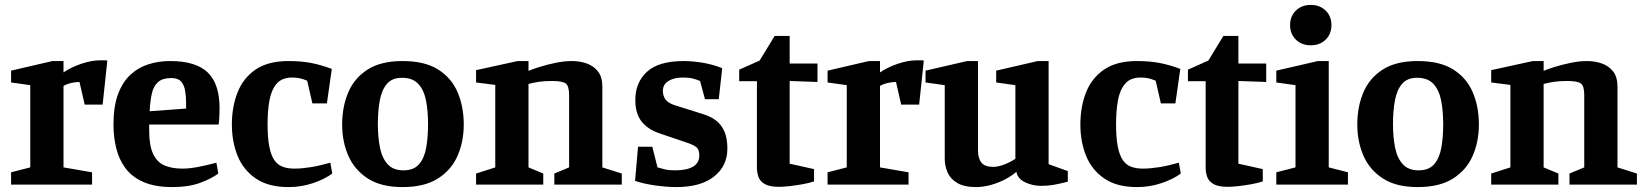

<svg xmlns="http://www.w3.org/2000/svg" viewBox="-20 -750 6683 780"><path d="M25 0V-50L103 -70V-404L25 -415V-463L193 -502H238V-456Q271 -478 312 -491.5Q353 -505 387 -505Q393 -505 402.5 -505Q412 -505 416 -504L397 -325H324L303 -417Q287 -417 269.5 -413Q252 -409 238 -401V-70L354 -50V0Z M681 10Q610 10 563 -10.5Q516 -31 489.5 -67Q463 -103 452 -148.5Q441 -194 441 -244Q441 -318 459.5 -367.5Q478 -417 510 -446.5Q542 -476 583.5 -489Q625 -502 671 -502Q776 -502 824 -455.5Q872 -409 872 -310Q872 -304 871.5 -291.5Q871 -279 870.5 -266Q870 -253 868 -244H586V-220Q586 -159 602 -125Q618 -91 648 -78Q678 -65 721 -65Q750 -65 786 -72Q822 -79 859 -89L867 -45Q837 -23 791 -6.5Q745 10 681 10ZM588 -298 736 -309V-330Q736 -359 732 -382Q728 -405 715.5 -419Q703 -433 676 -433Q641 -433 622.5 -417Q604 -401 597 -370.5Q590 -340 588 -298Z M1152 10Q1070 10 1019 -25Q968 -60 945 -117.5Q922 -175 922 -244Q922 -316 945 -374.5Q968 -433 1018.5 -467.5Q1069 -502 1152 -502Q1204 -502 1245 -494Q1286 -486 1328 -470L1308 -330H1249L1228 -422Q1212 -429 1198 -432Q1184 -435 1167 -435Q1125 -435 1103.5 -409.5Q1082 -384 1074.5 -341.5Q1067 -299 1067 -246Q1067 -190 1074 -154.5Q1081 -119 1094.5 -99.5Q1108 -80 1128.5 -72.5Q1149 -65 1177 -65Q1204 -65 1240 -70.5Q1276 -76 1322 -89L1330 -45Q1299 -22 1251.5 -6Q1204 10 1152 10Z M1615 10Q1528 10 1474 -25Q1420 -60 1395 -117.5Q1370 -175 1370 -244Q1370 -316 1394.6 -374.3Q1419.2 -432.6 1473.1 -467.3Q1527 -502 1615.4 -502Q1706 -502 1760.3 -467.4Q1814.6 -432.8 1839.3 -374.6Q1864 -316.4 1864 -244.2Q1864 -175 1839 -117.5Q1814 -60 1759.4 -25Q1704.9 10 1615 10ZM1619 -58Q1661 -58 1682.5 -83Q1704 -108 1711.5 -150.6Q1719 -193.1 1719 -246Q1719 -300 1710.5 -342.5Q1702 -385 1678.9 -409.5Q1655.8 -434 1613.3 -434Q1573 -434 1552 -409.5Q1531 -385 1523 -342.5Q1515 -300 1515 -246Q1515 -193.1 1523.5 -150.6Q1532 -108 1554.7 -83Q1577.3 -58 1619 -58Z M1914 0V-45L1992 -70V-405L1914 -415V-465L2083 -502H2127V-462Q2140 -468 2170 -477.5Q2200 -487 2236 -494.5Q2272 -502 2303 -502Q2336 -502 2364 -492Q2392 -482 2409.5 -459.5Q2427 -437 2427 -398V-70L2506 -45V0H2232V-45L2292 -70V-364Q2292 -401 2278 -411Q2264 -421 2223 -421Q2190 -421 2168 -417.5Q2146 -414 2127 -409V-70L2187 -45V0Z M2727 10Q2690 10 2643 3.5Q2596 -3 2560 -15L2572 -154H2630L2651 -70Q2664 -66 2681 -62Q2698 -58 2723 -58Q2770 -58 2795.5 -73Q2821 -88 2821 -119Q2821 -142 2809 -152Q2797 -162 2766 -172L2657 -209Q2611 -225 2586 -257Q2561 -289 2561 -344Q2561 -415 2608.5 -458.5Q2656 -502 2757 -502Q2794 -502 2835.5 -495Q2877 -488 2914 -473L2900 -347H2844L2824 -421Q2810 -427 2794.5 -431Q2779 -435 2755 -435Q2718 -435 2695.5 -421Q2673 -407 2673 -381Q2673 -361 2683 -346.5Q2693 -332 2720 -323L2834 -287Q2868 -277 2890 -259.5Q2912 -242 2923.5 -214.5Q2935 -187 2935 -146Q2935 -76 2881 -33Q2827 10 2727 10Z M3144 9Q3106 9 3086.5 -2.5Q3067 -14 3061 -32Q3055 -50 3055 -69V-420H2983V-467L3066 -504L3127 -604H3188V-492H3301V-417L3188 -421V-85L3287 -63V-13Q3266 -6 3240 -1.5Q3214 3 3188.5 6Q3163 9 3144 9Z M3342 0V-50L3420 -70V-404L3342 -415V-463L3510 -502H3555V-456Q3588 -478 3629 -491.5Q3670 -505 3704 -505Q3710 -505 3719.5 -505Q3729 -505 3733 -504L3714 -325H3641L3620 -417Q3604 -417 3586.5 -413Q3569 -409 3555 -401V-70L3671 -50V0Z M3945 10Q3897 10 3869 -6.5Q3841 -23 3829.5 -49.5Q3818 -76 3818 -105V-404L3740 -415V-463L3909 -502H3953V-140Q3953 -107 3967 -89.5Q3981 -72 4015 -72Q4035 -72 4060.5 -82Q4086 -92 4105 -105V-404L4027 -415V-463L4196 -502H4240V-83L4318 -55V-12Q4283 -3 4260 1Q4237 5 4209 5Q4175 5 4144.5 -9.5Q4114 -24 4109 -52Q4091 -36 4063.5 -21.5Q4036 -7 4005 1.5Q3974 10 3945 10Z M4599 10Q4517 10 4466 -25Q4415 -60 4392 -117.5Q4369 -175 4369 -244Q4369 -316 4392 -374.5Q4415 -433 4465.5 -467.5Q4516 -502 4599 -502Q4651 -502 4692 -494Q4733 -486 4775 -470L4755 -330H4696L4675 -422Q4659 -429 4645 -432Q4631 -435 4614 -435Q4572 -435 4550.5 -409.5Q4529 -384 4521.5 -341.5Q4514 -299 4514 -246Q4514 -190 4521 -154.5Q4528 -119 4541.5 -99.5Q4555 -80 4575.5 -72.5Q4596 -65 4624 -65Q4651 -65 4687 -70.5Q4723 -76 4769 -89L4777 -45Q4746 -22 4698.5 -6Q4651 10 4599 10Z M4967 9Q4929 9 4909.5 -2.5Q4890 -14 4884 -32Q4878 -50 4878 -69V-420H4806V-467L4889 -504L4950 -604H5011V-492H5124V-417L5011 -421V-85L5110 -63V-13Q5089 -6 5063 -1.5Q5037 3 5011.5 6Q4986 9 4967 9Z M5165 0V-50L5243 -70V-404L5165 -415V-463L5334 -502H5378V-70L5456 -50V0ZM5305 -566Q5268 -566 5244.5 -589Q5221 -612 5221 -648Q5221 -684 5244.5 -707Q5268 -730 5305 -730Q5342 -730 5365.5 -707Q5389 -684 5389 -648Q5389 -612 5365.5 -589Q5342 -566 5305 -566Z M5739 10Q5652 10 5598 -25Q5544 -60 5519 -117.5Q5494 -175 5494 -244Q5494 -316 5518.6 -374.3Q5543.2 -432.6 5597.1 -467.3Q5651 -502 5739.4 -502Q5830 -502 5884.3 -467.4Q5938.6 -432.8 5963.3 -374.6Q5988 -316.4 5988 -244.2Q5988 -175 5963 -117.5Q5938 -60 5883.4 -25Q5828.9 10 5739 10ZM5743 -58Q5785 -58 5806.5 -83Q5828 -108 5835.5 -150.6Q5843 -193.1 5843 -246Q5843 -300 5834.5 -342.5Q5826 -385 5802.9 -409.5Q5779.8 -434 5737.3 -434Q5697 -434 5676 -409.5Q5655 -385 5647 -342.5Q5639 -300 5639 -246Q5639 -193.1 5647.5 -150.6Q5656 -108 5678.7 -83Q5701.3 -58 5743 -58Z M6038 0V-45L6116 -70V-405L6038 -415V-465L6207 -502H6251V-462Q6264 -468 6294 -477.5Q6324 -487 6360 -494.5Q6396 -502 6427 -502Q6460 -502 6488 -492Q6516 -482 6533.5 -459.5Q6551 -437 6551 -398V-70L6630 -45V0H6356V-45L6416 -70V-364Q6416 -401 6402 -411Q6388 -421 6347 -421Q6314 -421 6292 -417.5Q6270 -414 6251 -409V-70L6311 -45V0Z"/></svg>

Font: Manuale
Style: Regular
Weight: 400
Designer: Eduardo Tunni / Pablo Cosgaya
Foundry: Eduardo Tunni / Pablo Cosgaya
Version: Version 1.002